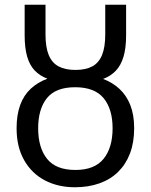

<svg xmlns="http://www.w3.org/2000/svg" viewBox="-20 -780 636 810"><path d="M296 10Q225 10 169.5 -19Q114 -48 82 -104Q50 -160 50 -239Q50 -295 65 -336.5Q80 -378 109.5 -405.5Q139 -433 180 -448Q148 -460 126.5 -482.5Q105 -505 94.5 -541.5Q84 -578 84 -631V-760H172V-634Q172 -581 185.5 -548Q199 -515 227 -500Q255 -485 298 -485Q342 -485 369.5 -500Q397 -515 410.5 -548Q424 -581 424 -634V-760H512V-631Q512 -577 501 -540.5Q490 -504 468.5 -481.5Q447 -459 415 -447Q455 -432 484.5 -404.5Q514 -377 530 -336Q546 -295 546 -239Q546 -179 528.5 -133Q511 -87 478.5 -55Q446 -23 399.5 -6.5Q353 10 296 10ZM298 -63Q379 -63 417 -110Q455 -157 455 -239Q455 -320 417 -366Q379 -412 297 -412Q215 -412 178 -366Q141 -320 141 -239Q141 -157 178.5 -110Q216 -63 298 -63Z"/></svg>

Font: Noto Sans Ambassadori
Style: Regular
Weight: 400
Designer: Monotype Design Team
Foundry: Monotype Imaging Inc.
Version: Version 2.013